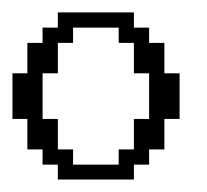

<svg xmlns="http://www.w3.org/2000/svg" viewBox="-20 -288 332 308"><path d="M170.4 -23.9V-48.3H194.8V-97.2H219.2V-170.4H194.8V-219.2H170.4V-243.7H97.2V-219.2H72.8V-170.4H48.3V-97.2H72.8V-48.3H97.2V-23.9ZM72.8 0V-23.9H48.3V-48.3H23.9V-97.2H0V-170.4H23.9V-219.2H48.3V-243.7H72.8V-268.1H194.8V-243.7H219.2V-219.2H243.7V-170.4H268.1V-97.2H243.7V-48.3H219.2V-23.9H194.8V0Z"/></svg>

Font: FS Mondwest Regular
Style: Regular
Weight: 400
Designer: NZWStudios2024
Foundry: https://fontstruct.com
Version: Version 1.0